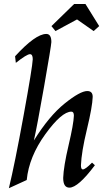

<svg xmlns="http://www.w3.org/2000/svg" viewBox="-20 -948 574 982"><path d="M25.4 14.6Q55.2 -107.9 100.6 -356.9Q146 -606 147.5 -645Q147.5 -670.9 133.3 -670.9Q117.2 -670.9 61 -626.5L57.1 -660.2Q161.6 -774.4 216.8 -774.4Q242.7 -774.4 242.7 -732.9Q241.7 -711.9 205.3 -504.6Q168.9 -297.4 153.3 -229.5Q231 -354.5 310.5 -418.5Q390.1 -482.4 426.3 -482.4Q454.1 -482.4 454.1 -452.6Q452.6 -402.8 424.6 -286.6Q396.5 -170.4 394 -102.1Q394 -81.5 403.8 -81.5Q416.5 -81.5 450.7 -116.2L465.3 -103Q379.4 11.7 335 11.7Q303.2 11.7 303.2 -38.1Q305.2 -96.2 330.8 -205.1Q356.4 -314 357.9 -356.4Q357.9 -377 345.2 -377Q295.4 -377 211.9 -261.7Q128.4 -146.5 116.7 -27.3ZM459 -789.1 374 -848.6 263.7 -789.1 243.2 -814.5 359.4 -927.7H417L487.3 -814.5Z"/></svg>

Font: Kelvinch
Style: Italic
Weight: 400
Italic angle: -10°
Designer: Paul James Miller
Foundry: High-Logic / Made with FontCreator
Version: Version 3.40;July 22, 2017;FontCreator 11.0.0.2388 64-bit